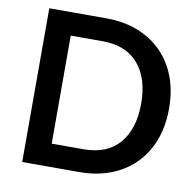

<svg xmlns="http://www.w3.org/2000/svg" viewBox="-78 -781 880 861"><g transform="rotate(10 361.5 -350.0)"><path d="M78 -700H339Q440 -700 518.5 -658Q597 -616 641 -537Q685 -458 685 -350Q685 -242 641 -163Q597 -84 518.5 -42Q440 0 339 0H78ZM339 -104Q446 -104 502 -169.5Q558 -235 558 -350Q558 -465 502 -530.5Q446 -596 339 -596H194V-104Z"/></g></svg>

Font: Cabin SemiBold
Style: Regular
Weight: 600
Designer: Pablo Impallari
Foundry: Pablo Impallari. http://www.impallari.com Igino Marini. http://www.ikern.com
Version: Version 2.001